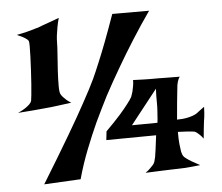

<svg xmlns="http://www.w3.org/2000/svg" viewBox="-49 -724 899 776"><g transform="rotate(-5 400.5 -336.5)"><path d="M42 -615.2Q67.4 -620.1 84.5 -624.5Q101.6 -628.9 111.3 -631.8Q122.1 -635.7 128.9 -636.7Q134.8 -639.6 146.5 -643.6Q157.2 -647.5 173.8 -653.3Q190.4 -659.2 216.8 -668.9Q210.9 -648.4 208 -630.9Q205.1 -613.3 203.1 -599.6Q201.2 -584 201.2 -570.3Q201.2 -553.7 198.7 -521.5Q196.3 -489.3 194.3 -456.1Q192.4 -422.9 192.4 -395Q192.4 -367.2 197.3 -360.4Q201.2 -353.5 207 -347.7Q211.9 -342.8 219.2 -335.9Q226.6 -329.1 237.3 -323.2Q219.7 -320.3 204.6 -318.8Q189.5 -317.4 178.7 -315.4Q166 -313.5 155.3 -312.5Q143.6 -311.5 125 -309.6Q108.4 -307.6 82.5 -305.7Q56.6 -303.7 19.5 -300.8Q39.1 -309.6 50.3 -317.4Q61.5 -325.2 67.4 -331.1Q74.2 -337.9 76.2 -344.7Q77.1 -348.6 79.1 -367.7Q81.1 -386.7 83 -412.6Q85 -438.5 86.4 -467.3Q87.9 -496.1 88.9 -522Q89.8 -547.9 89.8 -565.4Q89.8 -583 87.9 -586.9Q85 -591.8 79.1 -595.7Q74.2 -599.6 64.9 -604.5Q55.7 -609.4 42 -615.2ZM494.1 -392.6Q519.5 -391.6 535.6 -391.1Q551.8 -390.6 561.5 -390.6H578.1H597.7Q609.4 -390.6 629.4 -390.1Q649.4 -389.6 683.6 -389.6Q679.7 -385.7 677.7 -380.4Q675.8 -375 673.8 -370.1Q671.9 -364.3 670.9 -357.4Q669.9 -348.6 668 -331.1Q666 -315.4 663.6 -288.6Q661.1 -261.7 657.2 -217.8Q679.7 -217.8 694.8 -220.7Q710 -223.6 720.7 -227.5Q732.4 -231.4 740.2 -237.3Q744.1 -240.2 749 -244.1Q752.9 -247.1 758.3 -251Q763.7 -254.9 770.5 -259.8Q769.5 -231.4 767.6 -217.8Q766.6 -210 765.6 -205.1Q764.6 -199.2 763.7 -189.5Q762.7 -180.7 761.2 -167Q759.8 -153.3 757.8 -131.8Q750 -142.6 744.1 -147.9Q738.3 -153.3 733.4 -157.2Q728.5 -161.1 723.6 -163.1Q718.8 -164.1 709 -165Q701.2 -166 688.5 -166.5Q675.8 -167 656.2 -168Q656.2 -136.7 658.2 -117.7Q660.2 -98.6 662.1 -87.9Q665 -75.2 668.9 -69.3Q672.9 -63.5 681.6 -57.6Q695.3 -46.9 734.4 -26.4Q717.8 -24.4 701.7 -22.9Q685.5 -21.5 673.8 -20.5Q659.2 -19.5 647.5 -19.5Q633.8 -19.5 614.3 -18.6Q597.7 -17.6 572.3 -17.1Q546.9 -16.6 511.7 -14.6Q524.4 -23.4 531.7 -31.2Q539.1 -39.1 543.9 -43.9Q548.8 -49.8 550.8 -55.7Q552.7 -61.5 555.7 -75.2Q557.6 -86.9 560.5 -107.4Q563.5 -127.9 567.4 -162.1L365.2 -160.2L369.1 -195.3Q406.2 -232.4 427.7 -256.8Q449.2 -281.2 460.9 -296.9Q474.6 -314.5 480.5 -325.2Q483.4 -335 487.3 -345.7Q489.3 -355.5 491.7 -367.2Q494.1 -378.9 494.1 -392.6ZM577.1 -211.9Q579.1 -225.6 579.6 -238.3Q580.1 -251 581.1 -259.8Q582 -270.5 582 -278.3V-297.9Q582 -307.6 582 -320.3Q582 -333 583 -349.6L473.6 -210.9ZM583 -666Q545.9 -613.3 509.8 -556.2Q473.6 -499 445.3 -450.2Q412.1 -393.6 382.8 -338.9Q357.4 -289.1 332 -235.4Q310.5 -188.5 287.6 -130.4Q264.6 -72.3 248 -11.7L99.6 -3.9Q168 -115.2 213.4 -192.4Q258.8 -269.5 285.2 -318.4Q316.4 -375 333 -410.2Q345.7 -437.5 361.3 -475.6Q375 -507.8 393.1 -555.2Q411.1 -602.5 433.6 -666Z"/></g></svg>

Font: Irish Grover
Style: Regular
Weight: 400
Designer: Squid
Foundry: Font Diner, Inc DBA Sideshow
Version: Version 1.000